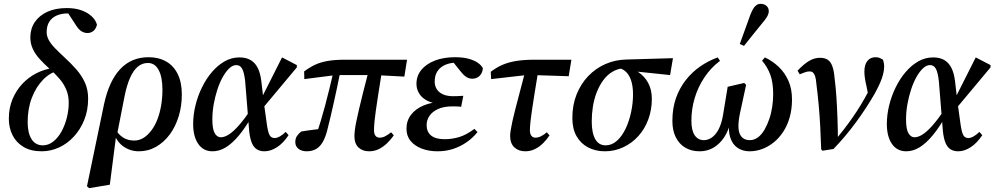

<svg xmlns="http://www.w3.org/2000/svg" viewBox="-20 -774 5179 1000"><path d="M197 14Q141 14 103 -8.5Q65 -31 45.5 -69.5Q26 -108 26 -156Q26 -211 45 -257Q64 -303 96.5 -337.5Q129 -372 170.5 -393Q212 -414 259 -420V-430L287 -407Q242 -397 205 -359.5Q168 -322 146 -265Q124 -208 124 -138Q124 -81 144.5 -49Q165 -17 203 -17Q232 -17 257 -36.5Q282 -56 300 -88.5Q318 -121 328 -160.5Q338 -200 338 -239Q338 -277 325 -307.5Q312 -338 290 -363.5Q268 -389 241 -413Q211 -440 187.5 -465.5Q164 -491 151 -519Q138 -547 138 -579Q138 -624 161 -658.5Q184 -693 226.5 -712.5Q269 -732 328 -732Q371 -732 403.5 -720.5Q436 -709 457.5 -689Q479 -669 485 -645Q479 -622 465.5 -612Q452 -602 436 -602Q419 -602 404.5 -611Q390 -620 376 -642L329 -714L388 -711L393 -683Q384 -690 374.5 -694.5Q365 -699 354.5 -701.5Q344 -704 331 -704Q300 -704 275 -693Q250 -682 236.5 -660.5Q223 -639 223 -606Q223 -586 234 -565.5Q245 -545 266.5 -523Q288 -501 317 -474Q350 -444 378 -412Q406 -380 422.5 -343.5Q439 -307 439 -260Q439 -200 419 -150Q399 -100 365 -63Q331 -26 287.5 -6Q244 14 197 14Z M444 206 433 196 522 -232Q548 -352 606 -414Q664 -476 754 -476Q806 -476 845 -454Q884 -432 905.5 -388.5Q927 -345 927 -282Q927 -221 910.5 -167.5Q894 -114 864 -73.5Q834 -33 793 -9.5Q752 14 703 14Q659 14 623 -11Q587 -36 572 -85L577 -106Q597 -73 621.5 -57.5Q646 -42 679 -42Q706 -42 728.5 -56.5Q751 -71 769.5 -96Q788 -121 800.5 -154Q813 -187 819.5 -226Q826 -265 826 -307Q826 -372 806.5 -409Q787 -446 750 -446Q721 -446 698 -427Q675 -408 657.5 -369Q640 -330 628 -269L589 -70L585 -69L552 188Z M1087 14Q1039 14 1012.5 -24.5Q986 -63 986 -128Q986 -176 998 -225Q1010 -274 1032 -319Q1054 -364 1084 -399Q1114 -434 1150 -454.5Q1186 -475 1227 -475Q1262 -475 1285.5 -461Q1309 -447 1322.5 -420Q1336 -393 1341 -352L1353 -249L1355 -234L1370 -126Q1376 -84 1384.5 -69.5Q1393 -55 1411 -55Q1423 -55 1438.5 -64Q1454 -73 1468 -87L1483 -70Q1456 -29 1423 -7.5Q1390 14 1358 14Q1334 14 1317.5 3.5Q1301 -7 1291.5 -30Q1282 -53 1278 -90L1257 -350Q1252 -396 1241.5 -415.5Q1231 -435 1211 -435Q1192 -435 1174 -418Q1156 -401 1140 -372.5Q1124 -344 1112 -307Q1100 -270 1093 -230.5Q1086 -191 1086 -152Q1086 -101 1098.5 -80Q1111 -59 1130 -59Q1150 -59 1173.5 -74.5Q1197 -90 1225 -122Q1253 -154 1285 -201L1309 -184H1301Q1262 -114 1226 -70.5Q1190 -27 1156 -6.5Q1122 14 1087 14ZM1343 -204 1331 -241 1449 -475 1526 -435V-423Z M1577 14Q1551 14 1534.5 1Q1518 -12 1518 -34Q1518 -53 1527 -66Q1536 -79 1549 -89Q1577 -94 1607 -97.5Q1637 -101 1666 -105L1659 -78L1628 -75Q1640 -109 1651 -145.5Q1662 -182 1673 -223Q1684 -264 1695.5 -311Q1707 -358 1720 -414L1755 -413Q1744 -358 1735 -315.5Q1726 -273 1718 -237.5Q1710 -202 1702 -167.5Q1694 -133 1684 -94Q1675 -59 1661 -34.5Q1647 -10 1626.5 2Q1606 14 1577 14ZM1565 -362 1564 -402Q1592 -423 1620.5 -436.5Q1649 -450 1686.5 -456.5Q1724 -463 1777 -463H2100L2086 -375L1935 -383H1729ZM1903 14Q1868 14 1847 -6Q1826 -26 1826 -64Q1826 -77 1828 -95Q1830 -113 1835.5 -140Q1841 -167 1849.5 -203.5Q1858 -240 1870.5 -290Q1883 -340 1900 -405L1970 -408Q1958 -333 1950 -282Q1942 -231 1937.5 -198Q1933 -165 1931 -146Q1929 -127 1928.5 -115.5Q1928 -104 1928 -95Q1928 -77 1935.5 -67Q1943 -57 1958 -57Q1972 -57 1986.5 -64.5Q2001 -72 2017 -85L2031 -69Q2015 -46 1995 -27Q1975 -8 1952 3Q1929 14 1903 14Z M2259 14Q2213 14 2176.5 0Q2140 -14 2118.5 -40Q2097 -66 2097 -104Q2097 -145 2120.5 -176Q2144 -207 2187 -225Q2230 -243 2288 -244L2281 -233Q2236 -234 2207 -248.5Q2178 -263 2163.5 -286.5Q2149 -310 2149 -337Q2149 -379 2174.5 -410Q2200 -441 2245 -458.5Q2290 -476 2350 -476Q2393 -476 2422.5 -467.5Q2452 -459 2470 -446Q2488 -433 2495 -418Q2492 -391 2476.5 -377.5Q2461 -364 2440 -364Q2422 -364 2407.5 -374Q2393 -384 2379 -402L2336 -456L2392 -460L2402 -444Q2391 -447 2381 -447.5Q2371 -448 2361 -448Q2327 -448 2300.5 -437Q2274 -426 2259 -404Q2244 -382 2244 -349Q2244 -327 2254.5 -310Q2265 -293 2286.5 -283Q2308 -273 2339 -273Q2354 -273 2365 -273.5Q2376 -274 2393 -275L2382 -218Q2374 -219 2363 -219.5Q2352 -220 2337 -220Q2291 -220 2261 -206Q2231 -192 2216.5 -170Q2202 -148 2202 -123Q2202 -87 2225.5 -68Q2249 -49 2296 -49Q2335 -49 2372.5 -60.5Q2410 -72 2451 -103L2467 -86Q2441 -54 2408.5 -32Q2376 -10 2339 2Q2302 14 2259 14Z M2538 -362 2536 -400Q2566 -423 2597.5 -436.5Q2629 -450 2669 -456.5Q2709 -463 2764 -463H2956L2942 -377L2757 -383H2722ZM2716 14Q2681 14 2659 -6.5Q2637 -27 2637 -66Q2637 -78 2640 -96.5Q2643 -115 2648.5 -141Q2654 -167 2663.5 -203.5Q2673 -240 2686 -289.5Q2699 -339 2716 -404L2784 -409Q2772 -334 2763.5 -283Q2755 -232 2750.5 -199Q2746 -166 2743.5 -146Q2741 -126 2740.5 -114.5Q2740 -103 2740 -95Q2740 -77 2747.5 -67Q2755 -57 2769 -57Q2783 -57 2798 -64.5Q2813 -72 2828 -85L2842 -69Q2827 -46 2807.5 -27Q2788 -8 2765 3Q2742 14 2716 14Z M3130 14Q3082 14 3043.5 -6Q3005 -26 2983 -64.5Q2961 -103 2961 -159Q2961 -227 2983 -282Q3005 -337 3043.5 -377.5Q3082 -418 3133.5 -440.5Q3185 -463 3243 -464L3485 -471L3470 -383L3260 -405L3237 -419Q3200 -418 3171 -401Q3142 -384 3121.5 -355.5Q3101 -327 3087.5 -292Q3074 -257 3068 -218.5Q3062 -180 3062 -142Q3062 -81 3080.5 -49Q3099 -17 3134 -17Q3167 -17 3193.5 -41Q3220 -65 3238.5 -104Q3257 -143 3267 -190Q3277 -237 3277 -282Q3277 -320 3269 -348.5Q3261 -377 3245 -395Q3229 -413 3206 -419L3227 -427Q3271 -421 3304 -399Q3337 -377 3356 -342Q3375 -307 3375 -259Q3375 -202 3356.5 -152Q3338 -102 3304.5 -65Q3271 -28 3226 -7Q3181 14 3130 14Z M3624 14Q3581 14 3549 -5Q3517 -24 3499.5 -59.5Q3482 -95 3482 -144Q3482 -211 3501 -264Q3520 -317 3553 -358.5Q3586 -400 3628.5 -429Q3671 -458 3718 -475L3730 -457Q3682 -421 3648.5 -370.5Q3615 -320 3598 -262.5Q3581 -205 3581 -146Q3581 -94 3598.5 -69Q3616 -44 3646 -44Q3667 -44 3687 -57.5Q3707 -71 3722.5 -100Q3738 -129 3746 -176L3770 -322L3856 -342L3866 -332L3834 -184Q3830 -165 3828 -148.5Q3826 -132 3826 -119Q3826 -92 3833.5 -75.5Q3841 -59 3854.5 -51.5Q3868 -44 3885 -44Q3908 -44 3927.5 -58.5Q3947 -73 3961.5 -98Q3976 -123 3986.5 -153.5Q3997 -184 4002 -218Q4007 -252 4007 -284Q4007 -343 3992.5 -383.5Q3978 -424 3949 -458L3964 -475Q4004 -456 4036 -425.5Q4068 -395 4086.5 -353Q4105 -311 4105 -256Q4105 -205 4093 -163Q4081 -121 4059.5 -88Q4038 -55 4010 -32.5Q3982 -10 3950 2Q3918 14 3884 14Q3848 14 3821.5 -4Q3795 -22 3783.5 -57.5Q3772 -93 3779 -143H3786Q3769 -69 3725.5 -27.5Q3682 14 3624 14ZM3833 -545Q3847 -584 3861 -622Q3875 -660 3888 -697Q3894 -712 3901 -725Q3908 -738 3918 -746Q3928 -754 3942 -754Q3960 -754 3972 -743.5Q3984 -733 3984 -716Q3984 -702 3974.5 -686Q3965 -670 3949 -652Q3926 -623 3902 -594Q3878 -565 3855 -535Z M4257 4Q4255 -60 4252 -116.5Q4249 -173 4244 -227.5Q4239 -282 4232 -337Q4230 -363 4225.5 -376.5Q4221 -390 4214.5 -396Q4208 -402 4196 -402Q4184 -402 4172.5 -397.5Q4161 -393 4145 -387L4134 -406Q4167 -441 4194.5 -457Q4222 -473 4250 -473Q4276 -473 4291.5 -462.5Q4307 -452 4315.5 -428Q4324 -404 4327 -365Q4333 -320 4336.5 -265.5Q4340 -211 4342 -153.5Q4344 -96 4344 -41H4328Q4352 -70 4375.5 -100.5Q4399 -131 4421 -162.5Q4443 -194 4463 -227Q4483 -260 4501 -294Q4508 -307 4513 -317Q4518 -327 4522 -338L4505 -264L4493 -325Q4488 -345 4485 -365Q4482 -385 4482 -401Q4482 -437 4497.5 -456.5Q4513 -476 4540 -476Q4554 -476 4563.5 -471.5Q4573 -467 4579 -463Q4581 -457 4583 -447.5Q4585 -438 4585 -429Q4585 -400 4573 -366Q4561 -332 4535 -285Q4515 -250 4490.5 -212.5Q4466 -175 4438.5 -137.5Q4411 -100 4381 -64.5Q4351 -29 4321 2L4264 11Z M4700 14Q4652 14 4625.5 -24.5Q4599 -63 4599 -128Q4599 -176 4611 -225Q4623 -274 4645 -319Q4667 -364 4697 -399Q4727 -434 4763 -454.5Q4799 -475 4840 -475Q4875 -475 4898.5 -461Q4922 -447 4935.5 -420Q4949 -393 4954 -352L4966 -249L4968 -234L4983 -126Q4989 -84 4997.5 -69.5Q5006 -55 5024 -55Q5036 -55 5051.5 -64Q5067 -73 5081 -87L5096 -70Q5069 -29 5036 -7.5Q5003 14 4971 14Q4947 14 4930.5 3.5Q4914 -7 4904.5 -30Q4895 -53 4891 -90L4870 -350Q4865 -396 4854.5 -415.5Q4844 -435 4824 -435Q4805 -435 4787 -418Q4769 -401 4753 -372.5Q4737 -344 4725 -307Q4713 -270 4706 -230.5Q4699 -191 4699 -152Q4699 -101 4711.5 -80Q4724 -59 4743 -59Q4763 -59 4786.5 -74.5Q4810 -90 4838 -122Q4866 -154 4898 -201L4922 -184H4914Q4875 -114 4839 -70.5Q4803 -27 4769 -6.5Q4735 14 4700 14ZM4956 -204 4944 -241 5062 -475 5139 -435V-423Z"/></svg>

Font: Source Serif 4 48pt SemiBold
Style: Italic
Weight: 600
Italic angle: -12°
Designer: Frank Grießhammer
Foundry: Adobe Systems Incorporated
Version: Version 4.004;hotconv 1.0.116;makeotfexe 2.5.65601